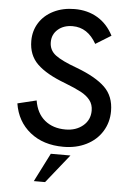

<svg xmlns="http://www.w3.org/2000/svg" viewBox="-60 -755 689 1003"><g transform="rotate(5 284.0 -253.0)"><path d="M35 -193 134 -217Q145 -150 188 -114.5Q231 -79 297 -79Q352 -79 388.5 -109.5Q425 -140 425 -189Q425 -221 407.5 -243.5Q390 -266 359 -282.5Q328 -299 274 -320Q175 -357 127 -403.5Q79 -450 79 -525Q79 -578 105.5 -620Q132 -662 180.5 -686Q229 -710 291 -710Q359 -710 411 -679Q463 -648 494 -588L413 -538Q367 -620 288 -620Q241 -620 211 -594Q181 -568 181 -527Q181 -485 214.5 -459.5Q248 -434 328 -405Q429 -367 477.5 -320Q526 -273 526 -195Q526 -136 496.5 -88.5Q467 -41 414 -14.5Q361 12 294 12Q188 12 119 -43.5Q50 -99 35 -193ZM232 54H335L215 204H156Z"/></g></svg>

Font: Hanken Grotesk Medium
Style: Regular
Weight: 500
Designer: Alfredo Marco Pradil
Foundry: Hanken Design Co.
Version: Version 3.014